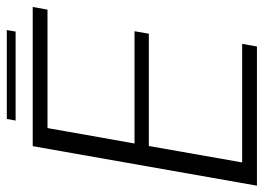

<svg xmlns="http://www.w3.org/2000/svg" viewBox="-138 -666 793 578"><g transform="rotate(-90 259.0 -376.5)"><path d="M-10.5 0H408.5L416.5 -44.5H59.5L109 -325.5H447L454.5 -368.5H116.5L163 -630.5H519.5L527.5 -675H108.5ZM185.5 -726.5H453.5L458 -753H190.5Z"/></g></svg>

Font: Anybody Thin Light
Style: Italic
Weight: 300
Italic angle: -10°
Version: Version 1.113;gftools[0.9.25]